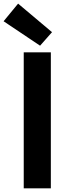

<svg xmlns="http://www.w3.org/2000/svg" viewBox="-38 -1026 388 1046"><path d="M91.3 0V-740.8H239V0ZM180.3 -777.1 -18.4 -910.2 60.6 -1006.3 245.4 -850.7Z"/></svg>

Font: Noto Sans TC
Style: Regular
Weight: 100
Designer: Ryoko NISHIZUKA 西塚涼子 (kana, bopomofo & ideographs); Paul D. Hunt (Latin, Greek & Cyrillic); Sandoll Communications 산돌커뮤니
Foundry: Adobe
Version: Version 2.004;hotconv 1.0.118;makeotfexe 2.5.65603